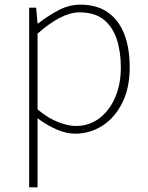

<svg xmlns="http://www.w3.org/2000/svg" viewBox="-20 -560 635 823"><path d="M105 243V-527H135L141 -459H143Q182 -490 228.5 -515Q275 -540 324 -540Q396 -540 443 -506.5Q490 -473 513 -413Q536 -353 536 -271Q536 -182 503.5 -118Q471 -54 418 -20.5Q365 13 302 13Q265 13 224 -4.5Q183 -22 141 -53V46V243ZM305 -20Q361 -20 404.5 -52Q448 -84 473 -141Q498 -198 498 -271Q498 -338 480.5 -391.5Q463 -445 424.5 -476Q386 -507 321 -507Q281 -507 236 -483.5Q191 -460 141 -416V-91Q188 -52 231 -36Q274 -20 305 -20Z"/></svg>

Font: Noto Sans HK Thin Thin
Style: Regular
Weight: 250
Version: Version 2.004-H2;hotconv 1.0.118;makeotfexe 2.5.65603